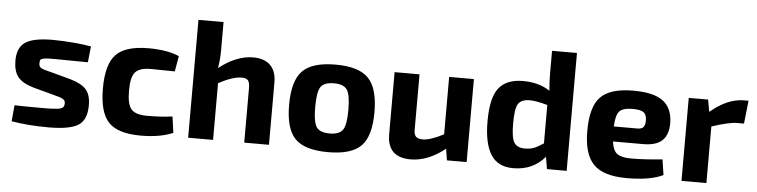

<svg xmlns="http://www.w3.org/2000/svg" viewBox="-44 -912 4478 1136"><g transform="rotate(5 2194.5 -343.5)"><path d="M280 -183 157 -216Q89 -236 63 -270.5Q37 -305 37 -366Q37 -443 84.5 -475Q132 -507 247 -507Q380 -505 475 -488L465 -393Q339 -395 275 -395Q240 -395 226.5 -394.5Q213 -394 199.5 -391Q186 -388 183 -381.5Q180 -375 180 -362Q180 -357 180.5 -353Q181 -349 183 -345.5Q185 -342 186.5 -340Q188 -338 192 -335.5Q196 -333 198.5 -332Q201 -331 207.5 -328.5Q214 -326 217.5 -325Q221 -324 230.5 -321.5Q240 -319 245 -318L371 -284Q437 -265 465 -233.5Q493 -202 493 -140Q493 -52 442 -20.5Q391 11 267 11Q147 11 46 -6L55 -102Q91 -100 226 -100Q303 -100 326.5 -106.5Q350 -113 350 -137Q350 -142 349.5 -146Q349 -150 347 -153.5Q345 -157 343 -159Q341 -161 336.5 -163.5Q332 -166 329.5 -167.5Q327 -169 320 -171.5Q313 -174 309 -175Q305 -176 295.5 -178.5Q286 -181 280 -183Z M992 -117 1005 -21Q929 12 814 12Q678 12 622.5 -46.5Q567 -105 567 -247Q567 -390 623 -448.5Q679 -507 816 -507Q928 -507 998 -476L982 -384Q874 -386 841 -386Q773 -386 747.5 -357Q722 -328 722 -247Q722 -166 747.5 -137Q773 -108 841 -108Q928 -108 992 -117Z M1244 -700V-529Q1244 -478 1235 -426Q1338 -507 1437 -507Q1504 -507 1539.5 -472Q1575 -437 1575 -370V0H1428V-324Q1428 -357 1417.5 -369.5Q1407 -382 1380 -382Q1327 -382 1243 -337V0H1095V-700Z M1927 -507Q2065 -507 2122.5 -447.5Q2180 -388 2180 -246Q2180 -104 2122.5 -45.5Q2065 13 1927 13Q1788 13 1730.5 -45.5Q1673 -104 1673 -246Q1673 -389 1730.5 -448Q1788 -507 1927 -507ZM1927 -396Q1868 -396 1848 -366Q1828 -336 1828 -246Q1828 -158 1848 -128Q1868 -98 1927 -98Q1984 -98 2004.5 -128Q2025 -158 2025 -246Q2025 -335 2005 -365.5Q1985 -396 1927 -396Z M2749 -493V0H2632L2621 -68Q2519 13 2417 13Q2278 13 2278 -124V-493H2426V-169Q2425 -137 2437 -124Q2449 -111 2479 -111Q2522 -111 2602 -152V-493Z M3343 -700V0H3226L3214 -72Q3143 12 3026 12Q2934 12 2892.5 -54.5Q2851 -121 2851 -251Q2851 -393 2897 -450Q2943 -507 3040 -507Q3135 -507 3200 -463Q3195 -518 3195 -566V-700ZM3195 -150V-378Q3128 -397 3090 -397Q3040 -397 3021.5 -369Q3003 -341 3003 -252Q3003 -167 3021 -138.5Q3039 -110 3085 -110Q3116 -110 3138 -118.5Q3160 -127 3195 -150Z M3779 -197H3601Q3608 -143 3633.5 -124.5Q3659 -106 3718 -106Q3797 -106 3902 -117L3916 -25Q3839 12 3701 12Q3562 12 3503 -48Q3444 -108 3444 -246Q3444 -391 3501.5 -449Q3559 -507 3695 -507Q3818 -507 3873 -464.5Q3928 -422 3929 -335Q3929 -266 3893.5 -231.5Q3858 -197 3779 -197ZM3598 -286H3738Q3765 -286 3774.5 -299Q3784 -312 3784 -337Q3784 -372 3766 -385.5Q3748 -399 3700 -399Q3643 -399 3622 -376.5Q3601 -354 3598 -286Z M4379 -507 4364 -370H4324Q4275 -370 4173 -336V0H4025V-493H4140L4153 -421Q4254 -507 4353 -507Z"/></g></svg>

Font: Exo 2.0
Style: Bold
Weight: 700
Designer: Natanael Gama
Version: Version 1.001;PS 001.001;hotconv 1.0.70;makeotf.lib2.5.58329